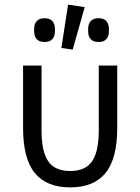

<svg xmlns="http://www.w3.org/2000/svg" viewBox="-20 -800 608 832"><path d="M80 0ZM160 -234Q160 -143 189 -101Q218 -59 284 -59Q350 -59 379 -101Q408 -143 408 -234V-516H488V-246Q488 -112 437 -50Q386 12 284 12Q182 12 131 -50Q80 -112 80 -246V-516H160ZM173 -618Q150 -618 139 -630.5Q128 -643 128 -664V-675Q128 -696 139 -708.5Q150 -721 173 -721Q196 -721 207 -708.5Q218 -696 218 -675V-664Q218 -643 207 -630.5Q196 -618 173 -618ZM295 -585 246 -592 275 -780 347 -769ZM407 -618Q384 -618 373 -630.5Q362 -643 362 -664V-675Q362 -696 373 -708.5Q384 -721 407 -721Q430 -721 441 -708.5Q452 -696 452 -675V-664Q452 -643 441 -630.5Q430 -618 407 -618Z"/></svg>

Font: Aneliza
Style: Regular
Weight: 400
Designer: Mike Abbink, Paul van der Laan, Pieter van Rosmalen
Foundry: Bold Monday
Version: Version 3.001;September 8, 2019;FontCreator 11.5.0.2425 64-b